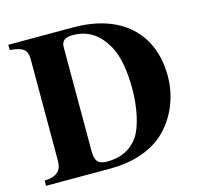

<svg xmlns="http://www.w3.org/2000/svg" viewBox="-100 -782 921 889"><g transform="rotate(-15 361.0 -338.0)"><path d="M14 -676V-651C78 -645 97 -630 97 -584V-98C97 -50 72 -27 14 -25V0H323C424 0 514 -28 575 -81C647 -144 690 -242 690 -345C690 -551 554 -676 326 -676ZM259 -598C259 -626 273 -642 312 -642C387 -642 437 -607 475 -541C504 -490 516 -416 516 -330C516 -242 497 -152 466 -107C432 -59 383 -35 317 -35C272 -35 259 -55 259 -100Z"/></g></svg>

Font: STIXGeneral
Style: Bold
Weight: 700
Designer: MicroPress Inc., with final additions and corrections provided by Coen Hoffman, Elsevier (retired)
Version: Version 1.1.0